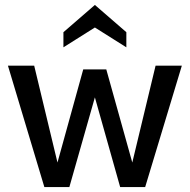

<svg xmlns="http://www.w3.org/2000/svg" viewBox="-20 -755 765 775"><path d="M12 -490H118L212 -99L316 -475H409L514 -99L608 -490H714L566 0H465L363 -362L260 0H159ZM236 -625 363 -735 490 -625V-564L363 -644L236 -564Z"/></svg>

Font: Cabin
Style: Regular
Weight: 400
Designer: Pablo Impallari
Foundry: Pablo Impallari. http://www.impallari.com Igino Marini. http://www.ikern.com
Version: Version 2.200